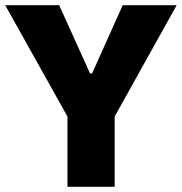

<svg xmlns="http://www.w3.org/2000/svg" viewBox="-29 -720 701 740"><path d="M231 0H413V-271L652 -700H444L326 -437H318L199 -700H-9L231 -271Z"/></svg>

Font: Fixel Text ExtraBold
Style: Regular
Weight: 800
Width: 4
Designer: AlfaBravo + MacPaw
Foundry: Kyrylo Tkachov, Marchela Mozhyna, Serhii Makarenko, Maria Weinstein, Zakhar Kryvoshyya
Version: Version 1.211